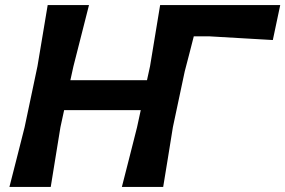

<svg xmlns="http://www.w3.org/2000/svg" viewBox="-20 -733 1119 753"><path d="M17 0Q32 -58.5 45.8 -112.8Q59.5 -167 76.5 -234L127 -473.5Q139 -544 148 -599.2Q157 -654.5 167 -713H329Q314 -654 300 -598.8Q286 -543.5 268 -473L256 -418.5H556.5L568.5 -473.5Q580 -544 589.2 -599Q598.5 -654 608 -713H1079L1050 -576Q1000 -579 938 -582.5Q876 -586 801 -590.5H740Q732 -558.5 723.2 -524.8Q714.5 -491 704.5 -453L658 -234Q647 -165.5 638.2 -111.2Q629.5 -57 620 0H458Q473 -58.5 486.8 -112.8Q500.5 -167 517.5 -234L532 -301H231.5L217 -234Q206 -165.5 197 -111.2Q188 -57 179 0Z"/></svg>

Font: Commissioner Loud SemiBold
Style: Italic
Weight: 600
Italic angle: -12°
Designer: Kostas Bartsokas
Foundry: Kostas Bartsokas
Version: Version 1.000; ttfautohint (v1.8.3)